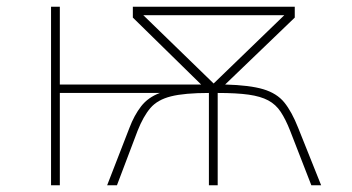

<svg xmlns="http://www.w3.org/2000/svg" viewBox="-20 -548 1040 568"><path d="M131 0V-528H157V-298H575L373 -496V-528H852V-496L646 -298Q719 -296 759 -284Q799 -272 821 -245Q843 -218 862 -170L930 0H901L838 -162Q825 -195 810.5 -217Q796 -239 773.5 -251Q751 -263 715.5 -268Q680 -273 624 -273V0H598V-273Q526 -273 486 -263Q446 -253 425 -228.5Q404 -204 387 -161L326 0H297L363 -170Q377 -207 397.5 -233.5Q418 -260 453 -273H157V0ZM612 -301 821 -503H404Z"/></svg>

Font: Noto Sans Mono ExtraCondensed Thin
Style: Regular
Weight: 100
Width: 2
Designer: Monotype Design Team
Foundry: Monotype Imaging Inc.
Version: Version 2.014; ttfautohint (v1.8.4.7-5d5b)